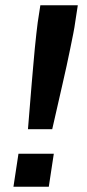

<svg xmlns="http://www.w3.org/2000/svg" viewBox="-20 -708 331 728"><path d="M86 -218Q93 -309 100 -389Q103 -423 106 -458Q109 -493 112 -524.5Q115 -556 118 -581.5Q121 -607 123 -623L133 -688H275L265 -623Q263 -607 258 -581.5Q253 -556 246.5 -524.5Q240 -493 232.5 -458Q225 -423 217 -389Q199 -309 178 -218ZM31 0 50 -125H184L165 0Z"/></svg>

Font: Azeri Sans SemiBold
Style: Italic
Weight: 600
Designer: Hector Gatti & Omnibus-Type (original fonts) / Cristiano Sobral (main changes and remastering)
Foundry: Omnibus-Type
Version: Version 0.07;August 21, 2020;FontCreator 13.0.0.2681 64-bit;